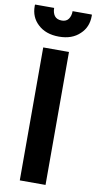

<svg xmlns="http://www.w3.org/2000/svg" viewBox="-122 -969 508 1011"><g transform="rotate(10 131.5 -463.0)"><path d="M199.2 0Q165 0 61.5 0Q61.5 -132.8 61.5 -533.2Q61.5 -578.1 61.5 -710.9Q95.7 -710.9 199.2 -710.9Q199.2 -533.2 199.2 0ZM283.2 -925.8Q283.2 -925.8 284.2 -922.9Q284.2 -920.9 284.2 -918Q284.2 -858.4 244.1 -821.3Q203.1 -781.2 132.8 -781.2Q61.5 -781.2 19.5 -821.3Q-20.5 -858.4 -20.5 -917Q-20.5 -919.9 -20.5 -922.9Q-20.5 -923.8 -19.5 -925.8Q5.9 -925.8 82 -925.8Q82 -900.4 93.8 -883.8Q106.4 -867.2 132.8 -867.2Q157.2 -867.2 168.9 -883.8Q180.7 -900.4 180.7 -925.8Q214.8 -925.8 283.2 -925.8Z"/></g></svg>

Font: Noto Sans Hebrew DECATHLON 
Style: Bold
Weight: 400
Designer: Monotype Design Team
Version: Version 2.000;GOOG;noto-fonts:20170220:a8a215d2e889